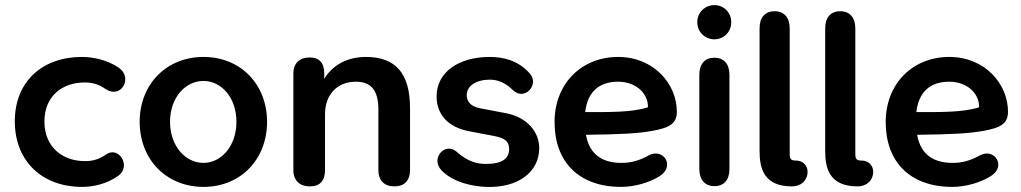

<svg xmlns="http://www.w3.org/2000/svg" viewBox="-20 -722 3998 752"><path d="M301 10C345 10 398 -1 444 -34C495 -72 445 -150 397 -118C363 -95 340 -91 312 -91C224 -91 154 -147 154 -246C154 -346 224 -399 312 -399C340 -399 366 -393 394 -373C455 -333 502 -418 445 -457C401 -487 345 -499 301 -499C146 -499 38 -403 38 -247C38 -90 146 10 301 10Z M777 10C923 10 1026 -98 1026 -245C1026 -391 923 -499 777 -499C631 -499 527 -391 527 -245C527 -98 631 10 777 10ZM777 -84C707 -84 646 -149 646 -245C646 -341 707 -405 777 -405C846 -405 906 -341 906 -245C906 -149 846 -84 777 -84Z M1194 8C1234 8 1253 -15 1253 -56V-275C1253 -351 1300 -402 1374 -402C1434 -402 1462 -368 1462 -292V-56C1462 -15 1485 8 1525 8C1564 8 1586 -15 1586 -56V-298C1586 -434 1530 -499 1413 -499C1343 -499 1283 -469 1250 -413V-434C1250 -475 1231 -497 1193 -497C1154 -497 1129 -475 1129 -434V-56C1129 -15 1154 8 1194 8Z M1883 10C2009 15 2092 -48 2092 -142C2092 -204 2046 -263 1960 -279L1860 -298C1821 -305 1808 -328 1808 -349C1808 -386 1845 -410 1899 -410C1925 -410 1957 -401 1989 -369C2034 -325 2093 -390 2056 -433C2014 -482 1957 -499 1898 -499C1775 -499 1690 -438 1690 -345C1690 -274 1734 -224 1817 -208L1917 -189C1958 -181 1974 -168 1974 -138C1974 -102 1948 -80 1884 -80C1852 -80 1815 -86 1768 -128C1723 -167 1664 -101 1710 -54C1756 -7 1832 8 1883 10Z M2413 10C2465 10 2525 -7 2565 -33C2625 -72 2578 -143 2522 -114C2483 -92 2449 -84 2415 -84C2344 -84 2290 -112 2275 -194C2416 -196 2479 -199 2538 -210C2594 -221 2631 -233 2631 -284C2631 -394 2540 -499 2401 -499C2258 -499 2152 -395 2152 -244C2152 -88 2247 10 2413 10ZM2272 -283C2281 -361 2325 -402 2401 -402C2466 -402 2518 -361 2518 -302C2456 -281 2359 -283 2272 -283Z M2778 7C2816 7 2837 -18 2837 -60V-428C2837 -472 2815 -496 2778 -496C2741 -496 2719 -472 2719 -428V-60C2719 -18 2741 7 2778 7ZM2778 -568C2814 -568 2844 -596 2844 -635C2844 -674 2814 -702 2778 -702C2742 -702 2711 -674 2711 -635C2711 -596 2742 -568 2778 -568Z M3143 -50C3143 -68 3130 -93 3098 -93C3071 -93 3073 -105 3073 -132V-611C3073 -651 3053 -678 3014 -678C2974 -678 2955 -651 2955 -611V-131C2955 -63 2971 8 3082 8C3117 8 3143 -15 3143 -50Z M3400 -50C3400 -68 3387 -93 3355 -93C3328 -93 3330 -105 3330 -132V-611C3330 -651 3310 -678 3271 -678C3231 -678 3212 -651 3212 -611V-131C3212 -63 3228 8 3339 8C3374 8 3400 -15 3400 -50Z M3710 10C3762 10 3822 -7 3862 -33C3922 -72 3875 -143 3819 -114C3780 -92 3746 -84 3712 -84C3641 -84 3587 -112 3572 -194C3713 -196 3776 -199 3835 -210C3891 -221 3928 -233 3928 -284C3928 -394 3837 -499 3698 -499C3555 -499 3449 -395 3449 -244C3449 -88 3544 10 3710 10ZM3569 -283C3578 -361 3622 -402 3698 -402C3763 -402 3815 -361 3815 -302C3753 -281 3656 -283 3569 -283Z"/></svg>

Font: SN Pro SemiBold
Style: Regular
Weight: 600
Designer: Tobias Whetton
Foundry: Supernotes
Version: Version 1.003;Glyphs 3.3 (3324)